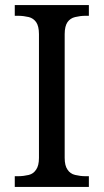

<svg xmlns="http://www.w3.org/2000/svg" viewBox="-20 -734 407 754"><path d="M329 0H38V-42H51C66 -42 80 -44 93 -47C105 -50 115 -57 122 -68C129 -78 133 -93 133 -114V-600C133 -621 129 -637 122 -647C115 -657 105 -664 93 -667C80 -670 66 -672 51 -672H38V-714H329V-672H316C301 -672 288 -670 275 -667C262 -664 252 -657 245 -647C238 -637 234 -621 234 -600V-114C234 -93 238 -78 245 -68C252 -57 262 -50 275 -47C288 -44 301 -42 316 -42H329V0Z"/></svg>

Font: NameLogos Serif
Style: Regular
Weight: 500
Version: Version 0.1